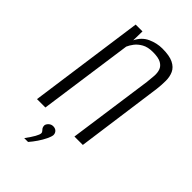

<svg xmlns="http://www.w3.org/2000/svg" viewBox="-205 -566 776 776"><g transform="rotate(45 183.5 -177.5)"><path d="M23 0 92 -495H131L130 -443Q146 -476 176 -489.5Q206 -503 237 -503Q278 -503 300 -492Q322 -481 330.5 -462.5Q339 -444 339 -420.5Q339 -397 336 -372L285 0H237L288 -363Q290 -382 291.5 -400.5Q293 -419 288 -433.5Q283 -448 267.5 -457Q252 -466 220 -466Q191 -466 172.5 -455.5Q154 -445 143.5 -431Q133 -417 128 -405L71 0ZM98 148Q115 125 124 109Q133 93 133 85Q133 80 129.5 76.5Q126 73 122.5 68Q119 63 119 54Q120 46 128 38.5Q136 31 147 31Q159 31 166 38Q173 45 173 56Q172 66 164 82.5Q156 99 144.5 116Q133 133 120 148Z"/></g></svg>

Font: Alumni Sans Light
Style: Italic
Weight: 300
Italic angle: -8°
Version: Version 1.016